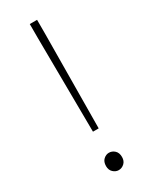

<svg xmlns="http://www.w3.org/2000/svg" viewBox="-197 -784 668 843"><g transform="rotate(-30 137.5 -362.5)"><path d="M123 -190 119 -668V-738H156V-668L152 -190ZM137 13Q122 13 109.5 1.5Q97 -10 97 -30Q97 -52 109.5 -63.5Q122 -75 137 -75Q153 -75 165.5 -63.5Q178 -52 178 -30Q178 -10 165.5 1.5Q153 13 137 13Z"/></g></svg>

Font: Noto Sans TC Thin
Style: Regular
Weight: 100
Designer: Ryoko NISHIZUKA 西塚涼子 (kana, bopomofo & ideographs); Paul D. Hunt (Latin, Greek & Cyrillic); Sandoll Communications 산돌커뮤니
Foundry: Adobe
Version: Version 2.004-H2;hotconv 1.0.118;makeotfexe 2.5.65603